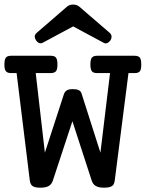

<svg xmlns="http://www.w3.org/2000/svg" viewBox="-26 -829 652 859"><path d="M165 -637.7Q161.1 -635.3 155.8 -635.3Q144.5 -635.3 135.3 -648.4Q130.4 -655.3 129.4 -664.6Q129.4 -674.8 137.7 -681.6L274.4 -799.8Q285.2 -808.6 301.3 -808.6Q316.9 -808.6 328.1 -799.8L465.3 -681.6Q473.1 -674.3 473.1 -664.6Q473.1 -655.8 467.3 -647.5Q461.9 -640.1 454.6 -636.7Q449.7 -634.8 446.8 -634.8Q442.9 -634.8 437.5 -637.7L301.3 -710.9ZM24.4 -502Q14.2 -502 8.1 -504.6Q2 -507.3 -1.5 -513.2Q-6.3 -521.5 -6.3 -540.5Q-6.3 -563 0.5 -571.3Q6.8 -579.6 24.4 -579.6H200.2Q216.8 -579.6 223.6 -572.3Q227.5 -567.4 229.2 -560.1Q231 -552.7 231 -540.5Q231 -520 225.1 -511.2Q218.3 -502 200.2 -502H133.8L174.8 -146L259.8 -407.2Q263.2 -418 272 -424.1Q280.8 -430.2 298.8 -430.2Q316.9 -430.2 324.7 -426.3Q335 -422.4 338.9 -410.6L423.3 -146L466.3 -502H409.2Q391.6 -502 385.3 -509.8Q378.4 -518.6 378.4 -540.5Q378.4 -561.5 384.3 -570.3Q391.1 -579.6 409.2 -579.6H575.2Q593.3 -579.6 600.1 -570.8Q606 -561.5 606 -540.5Q606 -520.5 601.1 -512.2Q597.7 -506.3 591.3 -504.2Q585 -502 575.2 -502H548.8L487.3 -21Q485.8 -11.2 482.9 -5.4Q480 0.5 474.1 3.9Q463.4 10.7 439.5 10.7Q416 10.7 402.8 3.2Q389.6 -4.4 384.3 -21L297.9 -286.6L210.4 -21Q204.6 -3.4 191.4 3.4Q178.7 10.7 154.3 10.7Q130.4 10.7 120.6 3.9Q114.7 0 111.8 -5.9Q108.9 -11.7 107.4 -21L48.3 -502Z"/></svg>

Font: Courier Prime Medium
Style: Regular
Weight: 500
Designer: Alan Dague-Greene
Foundry: Quote-Unquote Apps
Version: Version 1.202